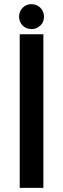

<svg xmlns="http://www.w3.org/2000/svg" viewBox="-20 -905 304 925"><path d="M132 -765Q106 -765 89 -782Q72 -799 72 -825Q72 -850 89 -867.5Q106 -885 132 -885Q157 -885 174.5 -867.5Q192 -850 192 -825Q192 -799 174.5 -782Q157 -765 132 -765ZM75 -740H189V0H75Z"/></svg>

Font: SVN-Poppins Medium
Style: Regular
Weight: 500
Designer: Ninad Kale (Devanagari), Jonny Pinhorn (Latin)
Foundry: Indian Type Foundry
Version: Version 3.002 2017; ttfautohint (v1.8.3)